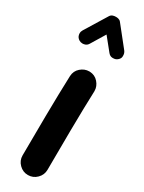

<svg xmlns="http://www.w3.org/2000/svg" viewBox="-266 -889 743 992"><g transform="rotate(30 105.0 -393.0)"><path d="M123 -548.3H120.1C101.1 -548.3 84.5 -541.5 69.3 -528.3C54.2 -515.1 46.4 -498 45.4 -477.5C40.5 -360.8 38.1 -102.1 38.1 0C38.1 20 45.4 37.6 60.1 52.2C74.7 66.9 92.3 74.2 112.3 74.2C132.8 74.2 150.4 66.9 165 52.2C179.7 37.6 187 20 187 0C187 -99.6 189 -361.3 193.8 -470.7V-473.6C193.8 -492.7 187 -509.3 173.8 -524.4C160.6 -539.6 143.6 -547.4 123 -548.3ZM-3.9 -661.1C2.4 -657.2 9.3 -655.3 16.6 -655.3C22.5 -655.3 40 -655.8 50.3 -673.3L101.6 -757.8L161.6 -683.6C174.8 -666.5 189.5 -668.9 192.9 -668.9C201.7 -668.9 209.5 -671.4 216.3 -676.8C233.4 -689.9 230.5 -704.1 230.5 -707.5C230.5 -716.8 227.5 -724.6 222.2 -731.9L128.4 -849.6C120.1 -860.8 105 -861.3 98.6 -861.3C88.4 -861.3 72.8 -859.4 64.9 -846.2L-16.1 -714.4C-20 -708 -22 -701.7 -22 -694.3C-22 -688.5 -21.5 -672.4 -3.9 -661.1Z"/></g></svg>

Font: Mikhak ExtraBold
Style: Regular
Weight: 800
Designer: Amin Abedi
Version: Version 3.2